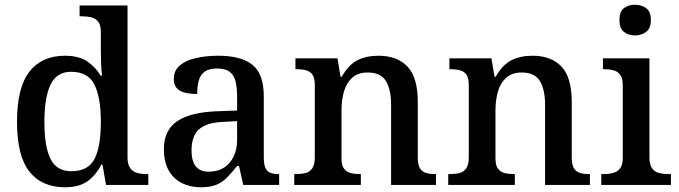

<svg xmlns="http://www.w3.org/2000/svg" viewBox="-20 -783 2876 813"><path d="M256 10Q157 10 104.5 -56.5Q52 -123 52 -267Q52 -412 104.5 -479.5Q157 -547 255 -547Q313 -547 348.5 -523.5Q384 -500 406 -463H412Q409 -487 408 -517.5Q407 -548 407 -573V-648Q407 -677 395.5 -691.5Q384 -706 365.5 -710Q347 -714 325 -714H317V-760H520V-116Q520 -87 531 -71.5Q542 -56 560 -51Q578 -46 600 -46H608V0H429L414 -86H409Q387 -42 351 -16Q315 10 256 10ZM282 -58Q353 -58 380 -109.5Q407 -161 407 -268Q407 -370 380 -424.5Q353 -479 281 -479Q220 -479 194 -424.5Q168 -370 168 -267Q168 -162 194 -110Q220 -58 282 -58Z M830 10Q786 10 750.5 -7.5Q715 -25 694.5 -61Q674 -97 674 -151Q674 -232 730.5 -270Q787 -308 901 -312L984 -315V-373Q984 -410 978 -436.5Q972 -463 953.5 -478Q935 -493 898 -493Q865 -493 846.5 -479.5Q828 -466 821.5 -441.5Q815 -417 815 -385Q766 -385 741 -399.5Q716 -414 716 -449Q716 -485 742 -506.5Q768 -528 811 -537.5Q854 -547 905 -547Q1001 -547 1049 -508.5Q1097 -470 1097 -375V-117Q1097 -89 1103 -74Q1109 -59 1122.5 -52.5Q1136 -46 1158 -46H1162V0H1010L992 -80H984Q962 -53 942.5 -32.5Q923 -12 897 -1Q871 10 830 10ZM864 -56Q901 -56 927.5 -72.5Q954 -89 969 -119.5Q984 -150 984 -191V-270L926 -267Q875 -265 845.5 -250.5Q816 -236 803.5 -210Q791 -184 791 -146Q791 -116 799 -96Q807 -76 823 -66Q839 -56 864 -56Z M1226 0V-46H1234Q1257 -46 1274.5 -50.5Q1292 -55 1302.5 -70.5Q1313 -86 1313 -117V-423Q1313 -453 1303 -467Q1293 -481 1275.5 -485.5Q1258 -490 1236 -490H1231V-536H1409L1422 -458H1427Q1456 -509 1493.5 -528Q1531 -547 1583 -547Q1662 -547 1705.5 -501Q1749 -455 1749 -352V-117Q1749 -86 1758 -71Q1767 -56 1783 -51Q1799 -46 1821 -46H1826V0H1636V-340Q1636 -404 1614 -440Q1592 -476 1537 -476Q1496 -476 1471.5 -454Q1447 -432 1436.5 -395.5Q1426 -359 1426 -316V-112Q1426 -83 1436.5 -69Q1447 -55 1464 -50.5Q1481 -46 1503 -46H1508V0Z M1878 0V-46H1886Q1909 -46 1926.5 -50.5Q1944 -55 1954.5 -70.5Q1965 -86 1965 -117V-423Q1965 -453 1955 -467Q1945 -481 1927.5 -485.5Q1910 -490 1888 -490H1883V-536H2061L2074 -458H2079Q2108 -509 2145.5 -528Q2183 -547 2235 -547Q2314 -547 2357.5 -501Q2401 -455 2401 -352V-117Q2401 -86 2410 -71Q2419 -56 2435 -51Q2451 -46 2473 -46H2478V0H2288V-340Q2288 -404 2266 -440Q2244 -476 2189 -476Q2148 -476 2123.5 -454Q2099 -432 2088.5 -395.5Q2078 -359 2078 -316V-112Q2078 -83 2088.5 -69Q2099 -55 2116 -50.5Q2133 -46 2155 -46H2160V0Z M2526 0V-46H2539Q2560 -46 2577.5 -51Q2595 -56 2606 -70.5Q2617 -85 2617 -114V-423Q2617 -452 2606 -466.5Q2595 -481 2577.5 -485.5Q2560 -490 2539 -490H2533V-536H2730V-117Q2730 -87 2740.5 -71.5Q2751 -56 2769 -51Q2787 -46 2809 -46H2821V0ZM2669 -633Q2641 -633 2622 -648Q2603 -663 2603 -698Q2603 -734 2622 -748.5Q2641 -763 2669 -763Q2696 -763 2716 -748.5Q2736 -734 2736 -698Q2736 -663 2716 -648Q2696 -633 2669 -633Z"/></svg>

Font: Noto Rashi Hebrew Medium
Style: Regular
Weight: 500
Version: Version 1.006